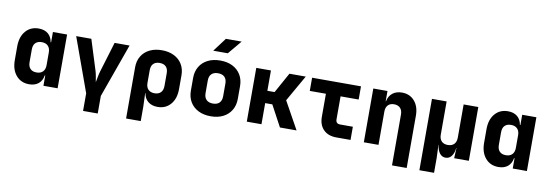

<svg xmlns="http://www.w3.org/2000/svg" viewBox="-66 -1270 5532 1934"><g transform="rotate(10 2700.0 -302.5)"><path d="M243 10Q160 10 110 -48.5Q60 -107 60 -205V-345Q60 -443 110 -501.5Q160 -560 243 -560Q302 -560 338.5 -530Q375 -500 384 -445H389V-550H534V0H389V-105H384Q375 -50 338.5 -20Q302 10 243 10ZM297 -120Q338 -120 361 -143.5Q384 -167 384 -210V-340Q384 -383 361 -406.5Q338 -430 297 -430Q255 -430 232.5 -407Q210 -384 210 -340V-210Q210 -167 232.5 -143.5Q255 -120 297 -120Z M826 180V0L627 -550H782L879 -241Q888 -213 893 -180Q898 -147 902 -127Q906 -147 912 -180Q918 -213 926 -240L1020 -550H1173L976 0V180Z M1266 180V-345Q1266 -410 1295.5 -458.5Q1325 -507 1378.5 -533.5Q1432 -560 1503 -560Q1574 -560 1627.5 -533.5Q1681 -507 1710.5 -458.5Q1740 -410 1740 -345V-205Q1740 -107 1690 -48.5Q1640 10 1557 10Q1498 10 1460.5 -20Q1423 -50 1414 -105H1411L1416 30V180ZM1503 -120Q1545 -120 1567.5 -143.5Q1590 -167 1590 -210V-340Q1590 -384 1567.5 -407Q1545 -430 1503 -430Q1461 -430 1438.5 -407Q1416 -384 1416 -340V-210Q1416 -167 1439 -143.5Q1462 -120 1503 -120Z M2100 10Q2027 10 1973 -17.5Q1919 -45 1889.5 -94.5Q1860 -144 1860 -210V-340Q1860 -406 1889.5 -455.5Q1919 -505 1973 -532.5Q2027 -560 2100 -560Q2174 -560 2227.5 -532.5Q2281 -505 2310.5 -455.5Q2340 -406 2340 -340V-210Q2340 -144 2310.5 -94.5Q2281 -45 2227.5 -17.5Q2174 10 2100 10ZM2100 -120Q2144 -120 2167 -143.5Q2190 -167 2190 -210V-340Q2190 -384 2167 -407Q2144 -430 2100 -430Q2057 -430 2033.5 -407Q2010 -384 2010 -340V-210Q2010 -167 2033.5 -143.5Q2057 -120 2100 -120ZM2012 -645 2117 -785H2278L2161 -645Z M2469 0V-550H2619V-342H2693L2808 -550H2975L2822 -281L2978 0H2808L2692 -216H2619V0Z M3385 0Q3301 0 3253 -48Q3205 -96 3205 -180V-415H3040V-550H3540V-415H3355V-180Q3355 -135 3400 -135H3530V0Z M3666 0V-550H3811V-445H3814Q3824 -499 3862 -529.5Q3900 -560 3959 -560Q4039 -560 4087.5 -504Q4136 -448 4136 -355V180H3986V-340Q3986 -383 3963.5 -406.5Q3941 -430 3900 -430Q3860 -430 3838 -406.5Q3816 -383 3816 -340V0Z M4266 180V-550H4416V-210Q4416 -167 4439 -143.5Q4462 -120 4503 -120Q4544 -120 4567 -143.5Q4590 -167 4590 -210V-550H4740V0H4590L4595 -105H4593Q4587 -51 4563.5 -20.5Q4540 10 4503 10Q4466 10 4442.5 -20.5Q4419 -51 4413 -105H4411L4416 30V180Z M5043 10Q4960 10 4910 -48.5Q4860 -107 4860 -205V-345Q4860 -443 4910 -501.5Q4960 -560 5043 -560Q5102 -560 5138.5 -530Q5175 -500 5184 -445H5189V-550H5334V0H5189V-105H5184Q5175 -50 5138.5 -20Q5102 10 5043 10ZM5097 -120Q5138 -120 5161 -143.5Q5184 -167 5184 -210V-340Q5184 -383 5161 -406.5Q5138 -430 5097 -430Q5055 -430 5032.5 -407Q5010 -384 5010 -340V-210Q5010 -167 5032.5 -143.5Q5055 -120 5097 -120Z"/></g></svg>

Font: NKDuy Mono ExtraBold
Style: Regular
Weight: 800
Monospace: yes
Designer: NKDuy
Foundry: NKDuy
Version: Version 2.251; ttfautohint (v1.8.4.7-5d5b)